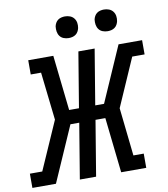

<svg xmlns="http://www.w3.org/2000/svg" viewBox="-109 -1032 976 1116"><g transform="rotate(-10 379.5 -474.5)"><path d="M130 0H-9V-84H64L189 -368L157 -651H96V-735H244L280 -409H338L392 -735H488L434 -409H486L629 -735H768V-651H695L571 -368L602 -84H663V0H515L479 -326H421L367 0H271L325 -326H273ZM581 -821Q565 -821 551 -826.5Q537 -832 528.5 -843.5Q520 -855 517.5 -870Q515 -885 517 -901Q519 -911 524.5 -921Q530 -931 539 -937.5Q548 -944 559 -946.5Q570 -949 580 -949Q596 -949 610 -943.5Q624 -938 633 -926.5Q642 -915 644.5 -900Q647 -885 644 -869Q642 -859 636.5 -849Q631 -839 622 -832.5Q613 -826 602 -823.5Q591 -821 581 -821ZM351 -821Q335 -821 321 -826.5Q307 -832 298.5 -843.5Q290 -855 287.5 -870Q285 -885 287 -901Q289 -911 294.5 -921Q300 -931 309 -937.5Q318 -944 329 -946.5Q340 -949 350 -949Q366 -949 380 -943.5Q394 -938 403 -926.5Q412 -915 414.5 -900Q417 -885 414 -869Q412 -859 406.5 -849Q401 -839 392 -832.5Q383 -826 372 -823.5Q361 -821 351 -821Z"/></g></svg>

Font: Iosevka Etoile Medium
Style: Italic
Weight: 500
Italic angle: -9°
Designer: Belleve Invis
Foundry: Belleve Invis
Version: Version 22.1.2; ttfautohint (v1.8.4)